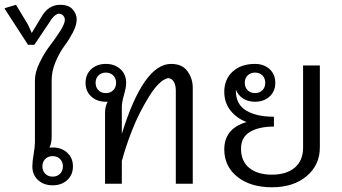

<svg xmlns="http://www.w3.org/2000/svg" viewBox="-21 -777 1445 812"><path d="M232.9 -104.6Q220.8 -116.7 201.7 -116.7Q182.5 -116.7 170.4 -104.6Q158.3 -92.5 158.3 -73.3Q158.3 -54.2 170.4 -42.1Q182.5 -30 201.7 -30Q220.8 -30 232.9 -42.1Q245 -54.2 245 -73.3Q245 -92.5 232.9 -104.6ZM201.7 -153.3Q239.2 -153.3 263.3 -131.2Q287.5 -109.2 287.5 -73.3Q287.5 -37.5 263.3 -15.4Q239.2 6.7 201.7 6.7Q164.2 6.7 140 -15.4Q115.8 -37.5 115.8 -73.3Q115.8 -92.5 121.2 -124.6Q126.7 -156.7 126.7 -175V-437.5Q126.7 -471.7 146.7 -512.5Q166.7 -553.3 190 -583.8Q213.3 -614.2 233.3 -645.4Q253.3 -676.7 253.3 -693.3Q253.3 -703.3 246.2 -711.2Q239.2 -719.2 226.7 -719.2Q205.8 -714.2 187.5 -681.7L124.2 -587.5H97.5L-0.8 -739.2V-742.5L46.7 -756.7L97.5 -672.5Q107.5 -651.7 113.3 -637.5Q130 -665.8 155 -706.7Q184.2 -756.7 233.3 -756.7Q269.2 -756.7 286.2 -737.5Q303.3 -718.3 303.3 -695Q303.3 -670 286.7 -638.8Q270 -607.5 250.4 -581.2Q230.8 -555 214.2 -515.8Q197.5 -476.7 197.5 -437.5V-200Q197.5 -172.5 188.3 -152.5Q192.5 -153.3 201.7 -153.3Z M395.4 -395.4Q407.5 -383.3 426.7 -383.3Q445.8 -383.3 457.9 -395.4Q470 -407.5 470 -426.7Q470 -445.8 457.9 -457.9Q445.8 -470 426.7 -470Q407.5 -470 395.4 -457.9Q383.3 -445.8 383.3 -426.7Q383.3 -407.5 395.4 -395.4ZM426.7 -346.7Q389.2 -346.7 365 -368.8Q340.8 -390.8 340.8 -426.7Q340.8 -462.5 365 -484.6Q389.2 -506.7 426.7 -506.7Q464.2 -506.7 488.3 -484.6Q512.5 -462.5 512.5 -426.7Q512.5 -407.5 503.3 -375.4Q494.2 -343.3 494.2 -325V-210.8Q585.8 -506.7 702.5 -506.7Q750 -506.7 772.1 -475.4Q794.2 -444.2 794.2 -406.7V0H722.5V-395Q722.5 -415.8 714.2 -430.8Q705.8 -445.8 689.2 -446.7Q651.7 -437.5 608.8 -367.9Q565.8 -298.3 537.5 -225.8Q509.2 -153.3 494.2 -95.8V0H423.3V-300Q423.3 -326.7 434.2 -346.7Z M1026.2 -395.4Q1038.3 -383.3 1057.5 -383.3Q1076.7 -383.3 1088.8 -395.4Q1100.8 -407.5 1100.8 -426.7Q1100.8 -445.8 1088.8 -457.9Q1076.7 -470 1057.5 -470Q1038.3 -470 1026.2 -457.9Q1014.2 -445.8 1014.2 -426.7Q1014.2 -407.5 1026.2 -395.4ZM1260.8 -500H1331.7V-153.3Q1331.7 -79.2 1275.8 -32.1Q1220 15 1129.2 15Q1038.3 15 982.9 -29.2Q927.5 -73.3 927.5 -145Q927.5 -233.3 1021.7 -260.8Q980 -276.7 953.8 -309.6Q927.5 -342.5 927.5 -389.2Q927.5 -441.7 962.9 -474.2Q998.3 -506.7 1057.5 -506.7Q1095 -506.7 1119.2 -484.6Q1143.3 -462.5 1143.3 -426.7Q1143.3 -390.8 1119.2 -368.8Q1095 -346.7 1057.5 -346.7Q1028.3 -346.7 1007.1 -360.4Q985.8 -374.2 976.7 -397.5V-391.7Q976.7 -335.8 1020 -309.6Q1063.3 -283.3 1137.5 -283.3V-241.7Q1074.2 -241.7 1036.2 -219.2Q998.3 -196.7 998.3 -148.3Q998.3 -95 1033.3 -66.7Q1068.3 -38.3 1129.2 -38.3Q1190 -38.3 1225.4 -67.9Q1260.8 -97.5 1260.8 -153.3Z"/></svg>

Font: Boon
Style: Regular
Weight: 400
Designer: Sungsit Sawaiwan
Foundry: FontUni
Version: Version 3.0